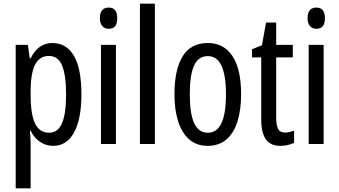

<svg xmlns="http://www.w3.org/2000/svg" viewBox="-20 -780 1838 1040"><path d="M263 -547Q340 -547 380.5 -477.5Q421 -408 421 -269Q421 -136 381.5 -63Q342 10 268 10Q229 10 197 -11.5Q165 -33 146 -72H142Q144 -51 145 -33Q146 -15 146 0V240H65V-537H131L141 -464H146Q168 -508 197.5 -527.5Q227 -547 263 -547ZM245 -477Q195 -477 170.5 -430.5Q146 -384 146 -285V-265Q146 -159 170.5 -110Q195 -61 246 -61Q293 -61 315.5 -111.5Q338 -162 338 -268Q338 -372 316.5 -424.5Q295 -477 245 -477Z M569 -739Q615 -739 615 -681Q615 -624 569 -624Q547 -624 534 -639Q521 -654 521 -681Q521 -739 569 -739ZM608 -537V0H527V-537Z M819 0H738V-760H819Z M1286 -269Q1286 -186 1266.5 -123Q1247 -60 1207 -25Q1167 10 1104 10Q1045 10 1005 -25Q965 -60 945 -122.5Q925 -185 925 -269Q925 -402 969 -474.5Q1013 -547 1106 -547Q1192 -547 1239 -476.5Q1286 -406 1286 -269ZM1008 -269Q1008 -166 1031.5 -113.5Q1055 -61 1106 -61Q1204 -61 1204 -269Q1204 -476 1106 -476Q1054 -476 1031 -424.5Q1008 -373 1008 -269Z M1525 -62Q1537 -62 1549 -65Q1561 -68 1573 -72V-6Q1557 1 1539 5.5Q1521 10 1498 10Q1445 10 1420 -25.5Q1395 -61 1395 -133V-469H1345V-513L1399 -535L1421 -658H1476V-537H1566V-469H1476V-143Q1476 -103 1486 -82.5Q1496 -62 1525 -62Z M1694 -739Q1740 -739 1740 -681Q1740 -624 1694 -624Q1672 -624 1659 -639Q1646 -654 1646 -681Q1646 -739 1694 -739ZM1733 -537V0H1652V-537Z"/></svg>

Font: Noto Sans Khmer ExtraCondensed
Style: Regular
Weight: 400
Width: 2
Designer: Danh Hong and the Monotype Design Team
Foundry: Monotype Imaging Inc.
Version: Version 2.004; ttfautohint (v1.8.4.7-5d5b)